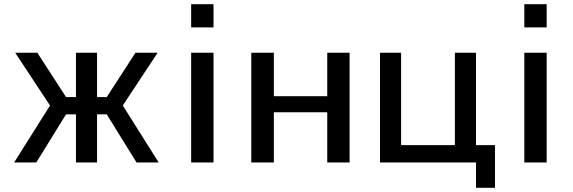

<svg xmlns="http://www.w3.org/2000/svg" viewBox="-20 -770 2718 910"><path d="M340 -520H440V-310H486L622 -520H727L562 -270L732 0H627L486 -228H440V0H340V-228H293L152 0H47L217 -270L52 -520H157L293 -310H340Z M886 0V-520H992V0ZM886 -640V-750H992V-640Z M1278 -238V0H1171V-520H1278V-314H1531V-520H1637V0H1531V-238Z M2236 -82H2326V120H2236V0H1781V-520H1881V-82H2136V-520H2236Z M2465 0V-520H2571V0ZM2465 -640V-750H2571V-640Z"/></svg>

Font: M PLUS 1p Medium
Style: Regular
Weight: 500
Version: Version 1.062